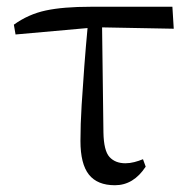

<svg xmlns="http://www.w3.org/2000/svg" viewBox="-20 -534 562 568"><path d="M282 -453 286 -142Q287 -88 304 -69.5Q321 -51 351 -51Q364 -51 377.5 -54.5Q391 -58 403 -63L411 -41Q375 14 320 14Q268 14 243 -17.5Q218 -49 218 -117Q218 -166 221.5 -223Q225 -280 229.5 -339Q234 -398 239 -451L26 -432L21 -461Q64 -492 115.5 -503Q167 -514 248 -514H490L494 -449Z"/></svg>

Font: Shippori Mincho TTF
Style: Regular
Weight: 400
Version: Version 2.100